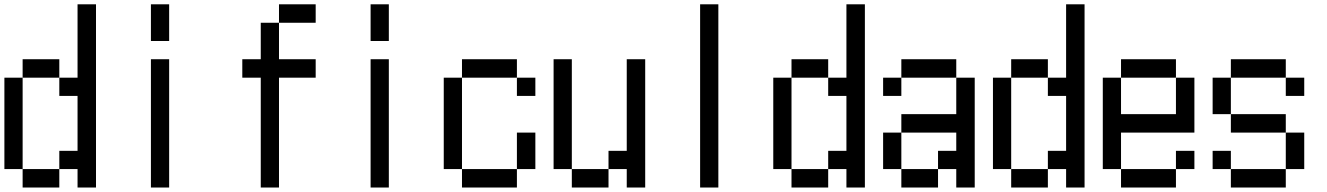

<svg xmlns="http://www.w3.org/2000/svg" viewBox="-20 -796 6040 874"><path d="M0 -26.4V-442.4H83V-526.4H250V-442.4H333V-776.4H417V57.6H333V-26.4H250V-109.4H333V-359.4H250V-442.4H83V-26.4H250V57.6H83V-26.4Z M667 -609.4V-776.4H750V-609.4ZM667 57.6V-526.4H750V57.6Z M1083 -442.4V-526.4H1167V-692.4H1250V-526.4H1417V-442.4H1250V57.6H1167V-442.4ZM1250 -692.4V-776.4H1417V-692.4Z M1667 -609.4V-776.4H1750V-609.4ZM1667 57.6V-526.4H1750V57.6Z M2000 -26.4V-442.4H2083V-526.4H2333V-442.4H2417V-359.4H2333V-442.4H2083V-26.4H2333V-192.4H2417V-26.4H2333V57.6H2083V-26.4Z M2500 -26.4V-526.4H2583V-26.4H2750V-109.4H2833V-526.4H2917V57.6H2833V-26.4H2750V57.6H2583V-26.4Z M3167 57.6V-776.4H3250V57.6Z M3500 -26.4V-442.4H3583V-526.4H3750V-442.4H3833V-776.4H3917V57.6H3833V-26.4H3750V-109.4H3833V-359.4H3750V-442.4H3583V-26.4H3750V57.6H3583V-26.4Z M4000 -359.4V-442.4H4083V-359.4ZM4000 -26.4V-192.4H4083V-276.4H4333V-442.4H4083V-526.4H4333V-442.4H4417V57.6H4333V-26.4H4250V57.6H4083V-26.4H4250V-109.4H4333V-192.4H4083V-26.4Z M4500 -26.4V-442.4H4583V-526.4H4750V-442.4H4833V-776.4H4917V57.6H4833V-26.4H4750V-109.4H4833V-359.4H4750V-442.4H4583V-26.4H4750V57.6H4583V-26.4Z M5083 -276.4H5333V-442.4H5083ZM5000 -26.4V-442.4H5083V-526.4H5333V-442.4H5417V-192.4H5083V-26.4ZM5333 -26.4V57.6H5083V-26.4ZM5333 -26.4V-109.4H5417V-26.4Z M5500 -276.4V-442.4H5583V-526.4H5833V-442.4H5917V-359.4H5833V-442.4H5583V-276.4H5833V-192.4H5583V-276.4ZM5500 -26.4V-109.4H5583V-26.4ZM5833 -192.4H5917V-26.4H5833V57.6H5583V-26.4H5833Z"/></svg>

Font: KH Dot Kodenmachou 12
Style: Regular
Weight: 400
Designer: Original version for X68000 by Keitarou Hiraki (http://hp.vector.co.jp/authors/VA000874/) / TrueType conversion by Homem
Version: Version 1.00.20150527